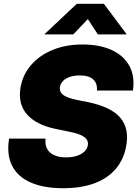

<svg xmlns="http://www.w3.org/2000/svg" viewBox="-20 -970 717 1000"><path d="M308.6 10.3Q209 10.3 141.1 -19Q73.2 -48.3 43.5 -106Q13.7 -163.6 27.3 -248H217.3Q213.4 -217.3 225.1 -195.3Q236.8 -173.3 262 -161.9Q287.1 -150.4 324.2 -150.4Q356.4 -150.4 380.6 -158.4Q404.8 -166.5 419.7 -180.7Q434.6 -194.8 437.5 -213.4Q440.4 -230.5 431.4 -243.7Q422.4 -256.8 399.4 -267.1Q376.5 -277.3 337.4 -284.7L266.6 -299.3Q168.9 -319.8 120.8 -374Q72.8 -428.2 86.9 -513.7Q98.1 -581.1 142.1 -631.6Q186 -682.1 254.6 -710.2Q323.2 -738.3 409.2 -738.3Q499.5 -738.3 562.3 -709.2Q625 -680.2 654.1 -626.2Q683.1 -572.3 672.4 -498.5H484.9Q487.8 -536.1 465.3 -556.6Q442.9 -577.1 395.5 -577.1Q366.2 -577.1 344 -569.6Q321.8 -562 308.6 -548.6Q295.4 -535.2 292.5 -518.1Q289.6 -500.5 297.6 -487.8Q305.7 -475.1 326.4 -465.8Q347.2 -456.5 381.8 -449.2L439 -438Q499 -425.3 540.3 -405.5Q581.5 -385.7 605.5 -357.9Q629.4 -330.1 637.5 -294.4Q645.5 -258.8 638.2 -214.8Q626.5 -142.6 584.2 -92Q542 -41.5 472.4 -15.6Q402.8 10.3 308.6 10.3ZM361.8 -791H212.4L212.9 -793L379.9 -950.2H521L638.7 -793V-791H489.7L437.5 -870.6Z"/></svg>

Font: Inter 24pt Black
Style: Italic
Weight: 900
Italic angle: -9.3988°
Designer: Rasmus Andersson
Foundry: rsms
Version: Version 4.001;git-66647c0bb